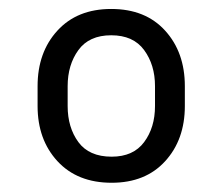

<svg xmlns="http://www.w3.org/2000/svg" viewBox="-20 -741 493 424"><path d="M63 -506.8V-550.8Q63 -625.5 106.7 -673.3Q150.4 -721.2 225.6 -721.2Q301.3 -721.2 344.7 -673.3Q388.2 -625.5 388.2 -550.8V-506.8Q388.2 -432.6 344.7 -385Q301.3 -337.4 226.6 -337.4Q150.9 -337.4 106.9 -385Q63 -432.6 63 -506.8ZM129.4 -550.8V-506.8Q129.4 -459.5 153.1 -427.2Q176.8 -395 226.6 -395Q274.4 -395 298.3 -427.2Q322.3 -459.5 322.3 -506.8V-550.8Q322.3 -597.7 298.3 -630.4Q274.4 -663.1 225.6 -663.1Q176.8 -663.1 153.1 -630.4Q129.4 -597.7 129.4 -550.8Z"/></svg>

Font: Vazirmatn RD UI Light
Style: Regular
Weight: 300
Designer: Saber Rastikerdar
Foundry: Saber Rastikerdar
Version: Version 33.003